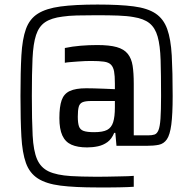

<svg xmlns="http://www.w3.org/2000/svg" viewBox="-20 -716 849 844"><path d="M409 108Q309 108 246 100Q183 92 146.5 68.5Q110 45 94 0.5Q78 -44 74 -116Q70 -188 70 -294Q70 -400 74 -472Q78 -544 94 -588.5Q110 -633 146.5 -656Q183 -679 246 -687.5Q309 -696 409 -696Q506 -696 567.5 -688Q629 -680 664 -656.5Q699 -633 715 -588.5Q731 -544 735 -472Q739 -400 739 -294Q739 -213 733 -168Q727 -123 713.5 -103.5Q700 -84 678 -79.5Q656 -75 624 -75H492L487 -132H482Q471 -105 452.5 -91.5Q434 -78 411 -73Q388 -68 363 -68Q321 -68 294 -80Q267 -92 254 -120.5Q241 -149 241 -197Q241 -247 251 -275.5Q261 -304 287 -316Q313 -328 359 -328Q372 -328 393 -327.5Q414 -327 438 -326Q462 -325 485 -324V-349Q485 -383 481.5 -402Q478 -421 468 -431.5Q458 -442 437 -445Q416 -448 381 -448Q370 -448 354 -447.5Q338 -447 320.5 -445.5Q303 -444 288.5 -443Q274 -442 265 -440V-505Q298 -512 334.5 -515Q371 -518 407 -518Q461 -518 493 -509Q525 -500 541.5 -479.5Q558 -459 563 -427Q568 -395 568 -348V-121H631Q648 -121 659 -124.5Q670 -128 676.5 -143.5Q683 -159 685.5 -194.5Q688 -230 688 -294Q688 -389 686 -452.5Q684 -516 673 -555Q662 -594 637 -614Q612 -634 567 -641Q540 -646 500 -647.5Q460 -649 404 -649Q354 -649 317.5 -648Q281 -647 255 -643Q206 -637 178.5 -618.5Q151 -600 138.5 -562Q126 -524 123 -459Q120 -394 120 -294Q120 -188 123.5 -120.5Q127 -53 143 -16Q159 21 194 37.5Q229 54 292 58Q311 59 339.5 60Q368 61 405 61Q427 61 452.5 60.5Q478 60 501.5 59.5Q525 59 543 58.5Q561 58 568 57V105Q556 106 539.5 106.5Q523 107 504 107.5Q485 108 461 108Q437 108 409 108ZM394 -135Q432 -135 451 -145Q470 -155 477.5 -179Q485 -203 485 -244V-272H381Q355 -272 342.5 -266.5Q330 -261 326 -246Q322 -231 322 -203Q322 -176 327 -161Q332 -146 347.5 -140.5Q363 -135 394 -135Z"/></svg>

Font: Saira SemiCondensed Medium
Style: Regular
Weight: 500
Width: 4
Designer: Hector Gatti with collaboration of the Omnibus-Type team
Foundry: Omnibus-Type
Version: Version 1.101